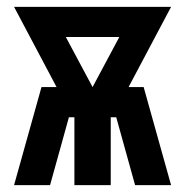

<svg xmlns="http://www.w3.org/2000/svg" viewBox="-20 -540 540 560"><path d="M21 0 101 -286H145L21 -520H479L355 -286H399L479 0H374L319 -198H303V0H197V-198H181L126 0ZM250 -286 328 -432H172Z"/></svg>

Font: Iosevka Term Curly Heavy
Style: Regular
Weight: 900
Designer: Belleve Invis
Foundry: Belleve Invis
Version: Version 32.3.0